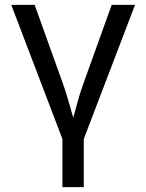

<svg xmlns="http://www.w3.org/2000/svg" viewBox="-20 -566 602 790"><path d="M26.4 -545.9H122.6L238.8 -222.2Q249 -193.8 259 -159.9Q269 -126 277.8 -94.2Q290.5 -47.4 297.4 -24.9H265.1Q276.4 -63 285.2 -95.7Q297.4 -140.6 305.2 -167.5Q313 -194.3 323.2 -222.2L439.5 -545.9H535.6L323.2 9.8H238.3ZM236.8 -3.9H324.7V204.1H236.8Z"/></svg>

Font: Inter RS Variable
Style: Regular
Weight: 400
Designer: Rasmus Andersson (customised by Maria Ramos and Noel Pretorius)
Foundry: rsms
Version: Version 3.001;Glyphs 3.2.3 (3260)